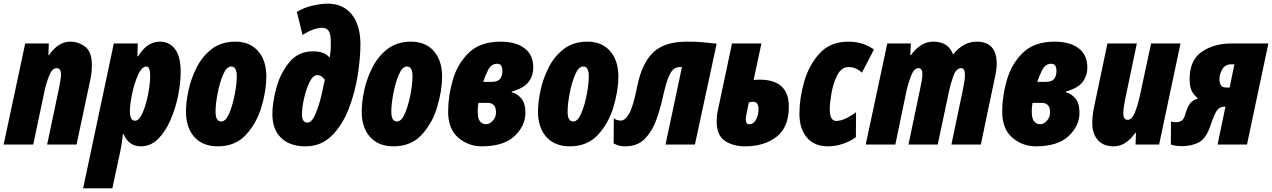

<svg xmlns="http://www.w3.org/2000/svg" viewBox="-33 -791 6963 1051"><path d="M-13 0H149L209 -285Q221 -340 237 -379Q253 -418 277 -418Q301 -418 301 -383Q301 -370 297.5 -350Q294 -330 290 -308L225 0H386L461 -353Q467 -380 468.5 -399.5Q470 -419 470 -434Q470 -508 433 -535.5Q396 -563 352 -563Q286 -563 235 -489H232L234 -553H105Z M706 -130Q678 -130 678 -183Q678 -216 689.5 -274Q701 -332 722 -379.5Q743 -427 769 -427Q789 -427 789 -373Q789 -334 778 -276.5Q767 -219 748 -174.5Q729 -130 706 -130ZM422 240H582L627 30Q633 3 640 -58H643Q671 10 738 10Q792 10 832.5 -30.5Q873 -71 900.5 -134.5Q928 -198 942 -268Q956 -338 956 -398Q956 -482 925 -522.5Q894 -563 843 -563Q809 -563 780 -545Q751 -527 723 -483H719L721 -553H590Z M1159 10Q1255 10 1313.5 -53.5Q1372 -117 1398.5 -206.5Q1425 -296 1425 -373Q1425 -459 1380 -511Q1335 -563 1255 -563Q1180 -563 1128.5 -524.5Q1077 -486 1045.5 -425.5Q1014 -365 999.5 -299.5Q985 -234 985 -180Q985 -92 1031 -41Q1077 10 1159 10ZM1178 -126Q1147 -126 1147 -179Q1147 -220 1158 -278.5Q1169 -337 1188 -382Q1207 -427 1233 -427Q1263 -427 1263 -373Q1263 -333 1252 -274.5Q1241 -216 1222 -171Q1203 -126 1178 -126Z M1639 10Q1725 10 1783 -48Q1841 -106 1875.5 -194.5Q1910 -283 1925 -378.5Q1940 -474 1940 -549Q1940 -653 1892.5 -712Q1845 -771 1761 -771Q1724 -771 1677 -760Q1630 -749 1592 -726L1623 -600Q1686 -639 1731 -639Q1753 -639 1765.5 -622.5Q1778 -606 1778 -557Q1778 -540 1777 -520.5Q1776 -501 1772 -478H1769Q1741 -510 1681 -510Q1600 -510 1551 -450.5Q1502 -391 1480 -310.5Q1458 -230 1458 -166Q1458 -83 1505.5 -36.5Q1553 10 1639 10ZM1650 -120Q1620 -120 1620 -165Q1620 -200 1631 -250.5Q1642 -301 1661 -340.5Q1680 -380 1705 -380Q1718 -380 1729.5 -370.5Q1741 -361 1745 -354Q1740 -328 1727 -271.5Q1714 -215 1694 -167.5Q1674 -120 1650 -120Z M2121 10Q2217 10 2275.5 -53.5Q2334 -117 2360.5 -206.5Q2387 -296 2387 -373Q2387 -459 2342 -511Q2297 -563 2217 -563Q2142 -563 2090.5 -524.5Q2039 -486 2007.5 -425.5Q1976 -365 1961.5 -299.5Q1947 -234 1947 -180Q1947 -92 1993 -41Q2039 10 2121 10ZM2140 -126Q2109 -126 2109 -179Q2109 -220 2120 -278.5Q2131 -337 2150 -382Q2169 -427 2195 -427Q2225 -427 2225 -373Q2225 -333 2214 -274.5Q2203 -216 2184 -171Q2165 -126 2140 -126Z M2604 10Q2724 10 2783.5 -46Q2843 -102 2843 -174Q2843 -227 2819.5 -253.5Q2796 -280 2768 -286L2769 -290Q2834 -308 2860 -342Q2886 -376 2886 -422Q2886 -491 2838 -527Q2790 -563 2707 -563Q2596 -563 2533.5 -502.5Q2471 -442 2445.5 -353Q2420 -264 2420 -180Q2420 -85 2475.5 -37.5Q2531 10 2604 10ZM2612 -343Q2622 -374 2639 -408Q2656 -442 2689 -442Q2717 -442 2717 -402Q2717 -376 2704.5 -359.5Q2692 -343 2659 -343ZM2628 -111Q2609 -111 2595.5 -125.5Q2582 -140 2582 -179Q2582 -193 2582.5 -202.5Q2583 -212 2586 -228H2635Q2682 -228 2682 -177Q2682 -148 2664 -129.5Q2646 -111 2628 -111Z M3086 10Q3182 10 3240.5 -53.5Q3299 -117 3325.5 -206.5Q3352 -296 3352 -373Q3352 -459 3307 -511Q3262 -563 3182 -563Q3107 -563 3055.5 -524.5Q3004 -486 2972.5 -425.5Q2941 -365 2926.5 -299.5Q2912 -234 2912 -180Q2912 -92 2958 -41Q3004 10 3086 10ZM3105 -126Q3074 -126 3074 -179Q3074 -220 3085 -278.5Q3096 -337 3115 -382Q3134 -427 3160 -427Q3190 -427 3190 -373Q3190 -333 3179 -274.5Q3168 -216 3149 -171Q3130 -126 3105 -126Z M3389 10Q3457 10 3497.5 -32Q3538 -74 3559.5 -134.5Q3581 -195 3593 -249Q3613 -343 3633 -383.5Q3653 -424 3689 -424H3700L3610 0H3771L3890 -552Q3845 -557 3810 -560Q3775 -563 3726 -563Q3603 -563 3541.5 -503Q3480 -443 3455 -318Q3433 -207 3411 -169Q3389 -131 3366 -131Q3341 -131 3327 -144L3326 -6Q3341 2 3354 6Q3367 10 3389 10Z M4045 10Q4150 10 4217.5 -42Q4285 -94 4285 -208Q4285 -355 4124 -355Q4102 -355 4092 -352L4135 -553H3974L3899 -199Q3893 -172 3891.5 -155.5Q3890 -139 3890 -128Q3890 -50 3935 -20Q3980 10 4045 10ZM4070 -111Q4055 -111 4052 -121.5Q4049 -132 4049 -139Q4049 -150 4066 -230Q4080 -234 4089 -234Q4119 -234 4119 -194Q4119 -160 4105 -135.5Q4091 -111 4070 -111Z M4499 10Q4543 10 4584.5 -5Q4626 -20 4652 -40L4653 -177Q4589 -129 4544 -129Q4509 -129 4509 -194Q4509 -226 4518.5 -281Q4528 -336 4550.5 -380Q4573 -424 4612 -424Q4652 -424 4685 -393L4751 -520Q4690 -563 4611 -563Q4512 -563 4453.5 -499Q4395 -435 4369 -343.5Q4343 -252 4343 -169Q4343 -87 4383.5 -38.5Q4424 10 4499 10Z M4706 0H4868L4929 -293Q4937 -331 4953.5 -374.5Q4970 -418 4995 -418Q5016 -418 5016 -384Q5016 -370 5012.5 -349Q5009 -328 5004 -306L4940 0H5100L5162 -292Q5170 -331 5185.5 -374.5Q5201 -418 5229 -418Q5249 -418 5249 -381Q5249 -354 5239 -306L5175 0H5336L5410 -353Q5423 -407 5423 -442Q5423 -563 5313 -563Q5241 -563 5186 -495H5183Q5158 -563 5075 -563Q5039 -563 5008 -543Q4977 -523 4954 -490H4950L4953 -553H4824Z M5637 10Q5757 10 5816.5 -46Q5876 -102 5876 -174Q5876 -227 5852.5 -253.5Q5829 -280 5801 -286L5802 -290Q5867 -308 5893 -342Q5919 -376 5919 -422Q5919 -491 5871 -527Q5823 -563 5740 -563Q5629 -563 5566.5 -502.5Q5504 -442 5478.5 -353Q5453 -264 5453 -180Q5453 -85 5508.5 -37.5Q5564 10 5637 10ZM5645 -343Q5655 -374 5672 -408Q5689 -442 5722 -442Q5750 -442 5750 -402Q5750 -376 5737.5 -359.5Q5725 -343 5692 -343ZM5661 -111Q5642 -111 5628.5 -125.5Q5615 -140 5615 -179Q5615 -193 5615.5 -202.5Q5616 -212 5619 -228H5668Q5715 -228 5715 -177Q5715 -148 5697 -129.5Q5679 -111 5661 -111Z M6064 10Q6099 10 6128.5 -10Q6158 -30 6182 -64H6185L6183 0H6312L6429 -553H6268L6207 -269Q6195 -214 6179 -174.5Q6163 -135 6140 -135Q6116 -135 6116 -170Q6116 -197 6126 -247L6190 -553H6029L5955 -201Q5946 -158 5946 -119Q5946 -60 5976 -25Q6006 10 6064 10Z M6678 -312Q6657 -312 6649.5 -326Q6642 -340 6642 -358Q6642 -384 6657.5 -411.5Q6673 -439 6707 -439H6724L6698 -312ZM6437 9Q6490 9 6529 -11.5Q6568 -32 6591 -98Q6617 -175 6632 -191Q6647 -207 6669 -207H6675L6632 0H6793L6910 -553H6707Q6612 -553 6545.5 -507.5Q6479 -462 6479 -358Q6479 -312 6492.5 -289.5Q6506 -267 6525 -252Q6492 -242 6478 -220Q6464 -198 6454 -161Q6447 -137 6433.5 -129.5Q6420 -122 6402 -122Q6391 -122 6377 -126L6376 0Q6384 3 6399 6Q6414 9 6437 9Z"/></svg>

Font: Noto Sans Display Condensed Black
Style: Italic
Weight: 900
Width: 3
Italic angle: -192°
Designer: Monotype Design Team
Foundry: Monotype Imaging Inc.
Version: Version 1.900